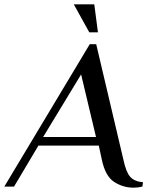

<svg xmlns="http://www.w3.org/2000/svg" viewBox="-43 -865 697 890"><path d="M429 -125 415 -190H135L22 0H-23L373 -660H403L529 -125Q541 -68 560 -46Q579 -24 620 -20L617 0Q597 5 576 5Q528 5 486.5 -21.5Q445 -48 429 -125ZM157 -230H402L333 -520ZM371 -715 299 -845H394L411 -715Z"/></svg>

Font: Philosopher
Style: Italic
Weight: 400
Italic angle: -10°
Designer: Jovanny Lemonad
Foundry: Jovanny Lemonad
Version: Version 2.000